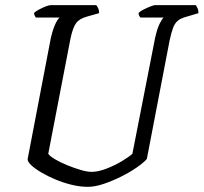

<svg xmlns="http://www.w3.org/2000/svg" viewBox="-20 -724 789 744"><path d="M320 0Q290 0 257.5 -8Q225 -16 195 -28.5Q165 -41 140.5 -55.5Q116 -70 101.5 -83.5Q87 -97 87 -107L177 -577Q185 -611 194.5 -631Q204 -651 211 -656H119Q118 -658 115 -662.5Q112 -667 112 -674Q118 -680 131 -687Q144 -694 157 -699Q170 -704 176 -704H353Q356 -701 360 -693Q364 -685 364 -673L318 -660Q288 -652 275 -634.5Q262 -617 253 -574L167 -128Q173 -119 193 -107Q213 -95 240 -84Q267 -73 292.5 -65.5Q318 -58 335 -58Q360 -58 392.5 -70.5Q425 -83 453 -100Q481 -117 493 -128L581 -577Q589 -613 598.5 -632Q608 -651 614 -656H524Q522 -658 519.5 -662.5Q517 -667 517 -674Q524 -681 537 -687.5Q550 -694 563 -699Q576 -704 580 -704H739Q741 -700 745 -693Q749 -686 749 -673L702 -659Q682 -654 670 -644.5Q658 -635 651 -617Q644 -599 637 -566L549 -108Q537 -94 510.5 -75.5Q484 -57 450 -40Q416 -23 382 -11.5Q348 0 320 0Z"/></svg>

Font: Texturina 12pt Light
Style: Italic
Weight: 300
Italic angle: -11°
Designer: Guillermo Torres Carreño
Foundry: Omnibus-Type
Version: Version 1.002